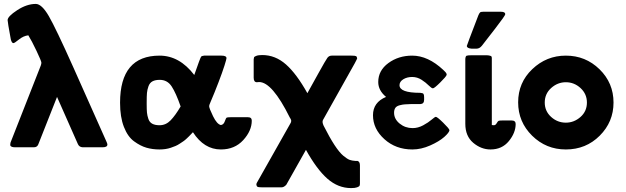

<svg xmlns="http://www.w3.org/2000/svg" viewBox="-20 -754 3207 983"><path d="M19 -650.9Q19 -669.9 68.1 -701.9Q117.2 -733.9 163.1 -733.9Q193.8 -733.9 230 -671.4Q266.1 -608.9 355 -410.2L525.9 -26.9Q529.8 -18.1 529.8 -14.2Q529.8 0 505.9 0H402.8Q385.7 -1 378.9 -16.1L272 -257.8L175.8 -14.2Q169.9 0 153.8 0H56.2Q39.1 0 33.2 -7.8Q31.2 -14.6 34.2 -24.9L189 -418.9Q191.9 -427.7 191.9 -433.1Q191.9 -440.9 167 -493.4Q142.1 -545.9 125 -573.2Q100.1 -570.3 77.1 -551.8Q54.2 -533.2 48.8 -533.2Q40 -533.2 35.2 -553.2Q19 -641.1 19 -650.9Z M594.7 -228Q594.7 -469.2 796.9 -469.2Q898.9 -469.2 974.6 -370.1Q1005.4 -459 1009.8 -463.9Q1012.7 -467.8 1024.9 -469.2H1113.8Q1139.6 -469.2 1139.6 -456.1Q1139.6 -451.2 1129.2 -418Q1118.7 -384.8 1098.6 -332.3Q1078.6 -279.8 1057.6 -231Q1050.8 -215.8 1050.8 -210.9Q1050.8 -199.7 1070.8 -158.9Q1090.8 -118.2 1110.8 -113.8Q1125 -115.7 1130.9 -132.8Q1136.7 -149.9 1140.9 -151.9Q1145 -153.8 1159.7 -153.8H1250Q1269 -153.8 1269 -136.2Q1269 -84.5 1225.3 -36.6Q1181.6 11.2 1110.8 11.2Q1024.9 11.2 967.8 -77.1Q966.8 -76.2 959.2 -68.1Q951.7 -60.1 948.2 -56.6Q944.8 -53.2 935.8 -44.7Q926.8 -36.1 919.2 -31Q911.6 -25.9 900.6 -18.6Q889.6 -11.2 878.7 -6.6Q867.7 -2 854.7 2.4Q841.8 6.8 827.4 9Q813 11.2 796.9 11.2Q760.7 11.2 729.7 2.2Q698.7 -6.8 666.3 -30.5Q633.8 -54.2 614.3 -104.5Q594.7 -154.8 594.7 -228ZM731 -220.2Q731 -193.4 732.4 -177.7Q733.9 -162.1 739.7 -145Q745.6 -127.9 759.8 -120.4Q773.9 -112.8 796.9 -112.8Q829.1 -112.8 853.5 -137.9Q877.9 -163.1 904.8 -209Q880.9 -277.8 858.9 -311.5Q836.9 -345.2 797.9 -345.2Q774.9 -345.2 760.7 -337.6Q746.6 -330.1 740.2 -312.5Q733.9 -294.9 732.4 -278.1Q731 -261.2 731 -230Z M1278.8 -356V-450.2Q1279.8 -458 1280.8 -460.9Q1281.7 -463.9 1292.2 -468Q1302.7 -472.2 1322.8 -472.2Q1389.6 -472.2 1444.1 -424.1Q1498.5 -376 1553.7 -276.9Q1577.6 -319.8 1610.8 -379.9Q1647.9 -446.8 1656.2 -458Q1664.6 -469.2 1678.7 -469.2H1778.8Q1797.9 -469.2 1802.7 -466.6Q1807.6 -463.9 1808.6 -455.1Q1808.6 -453.1 1796.4 -430.2L1633.8 -140.1Q1627.9 -130.4 1636.7 -110.8Q1667.5 -49.8 1692.6 -11.5Q1717.8 26.9 1737.8 43.5Q1757.8 60.1 1770.3 64.5Q1782.7 68.8 1798.8 69.8H1810.5Q1822.8 73.7 1822.8 92.8V185.1Q1822.8 192.9 1820.8 197Q1818.8 201.2 1808.1 205.1Q1797.4 209 1777.8 209Q1710.9 209 1656.2 160.9Q1601.6 112.8 1546.4 13.2Q1446.3 191.4 1445.8 191.9Q1433.6 205.1 1421.4 205.1H1321.8Q1302.7 205.1 1298.1 202.1Q1293.5 199.2 1292.5 190.9Q1292.5 186 1295.4 181.2L1467.8 -124Q1470.7 -128.9 1470.7 -133.1Q1470.7 -137.2 1470.7 -138.7Q1470.7 -140.1 1467.8 -145.5Q1464.8 -150.9 1463.4 -152.8Q1373.5 -334 1306.6 -334Q1304.7 -334 1300.5 -333.5Q1296.4 -333 1295.4 -333Q1278.8 -333 1278.8 -356Z M1889.6 -164.1Q1889.6 -230 1956.5 -257.8Q1916.5 -291 1916.5 -334Q1916.5 -393.1 1968.5 -431.2Q2020.5 -469.2 2090.3 -469.2Q2171.4 -469.2 2249.5 -396Q2263.7 -383.8 2266.6 -375V-370.1Q2263.7 -361.3 2233.6 -331.5Q2203.6 -301.8 2196.5 -301.8Q2189.5 -301.8 2175 -316.4Q2160.6 -331.1 2138.4 -345.5Q2116.2 -359.9 2090.3 -359.9Q2063.5 -359.9 2044.4 -347.9Q2025.4 -335.9 2025.4 -317.9Q2025.4 -278.8 2131.3 -278.8Q2145.5 -277.8 2148.4 -272.9Q2151.4 -268.1 2151.4 -255.9Q2151.4 -253.9 2151.4 -252.9V-243.2Q2151.4 -222.2 2132.3 -221.2H2085.4Q2063.5 -220.2 2053 -219.7Q2042.5 -219.2 2026.4 -215.1Q2010.3 -210.9 2003.9 -201.4Q1997.6 -191.9 1997.6 -176.8Q1997.6 -144.5 2026.1 -121.3Q2054.7 -98.1 2092.3 -98.1Q2120.1 -98.1 2146.7 -112.5Q2173.3 -127 2189.9 -141.4Q2206.5 -155.8 2211.4 -155.8Q2218.3 -155.8 2248.3 -126.5Q2278.3 -97.2 2281.2 -87.9Q2280.3 -75.7 2254.4 -52.7Q2228.5 -29.8 2182.4 -9.3Q2136.2 11.2 2091.3 11.2Q2006.3 11.2 1948 -41.5Q1889.6 -94.2 1889.6 -164.1Z M2362.3 -120.1V-452.1Q2363.3 -466.3 2369.1 -468.8Q2375 -471.2 2398.9 -471.2H2471.2Q2483.4 -471.2 2495.1 -466.8L2498 -459V-113.8Q2502 -112.8 2508.3 -112.8Q2517.1 -112.8 2522.7 -122.8Q2528.3 -132.8 2532.2 -135Q2536.1 -137.2 2552.2 -137.2H2599.1Q2620.1 -137.2 2620.1 -119.1Q2620.1 -74.2 2585.2 -31.5Q2550.3 11.2 2491.2 11.2Q2443.4 11.2 2402.8 -22.9Q2362.3 -57.1 2362.3 -120.1ZM2370.1 -519Q2370.1 -522 2429.2 -675.8Q2434.1 -687 2438 -690.4Q2441.9 -693.8 2453.1 -693.8H2544.9Q2566.9 -693.8 2566.9 -681.2Q2566.9 -674.3 2513.2 -605Q2475.1 -556.2 2447.3 -520Q2435.1 -504.9 2419.9 -504.9H2394Q2370.1 -506.8 2370.1 -519Z M2632.8 -230Q2632.8 -331.1 2705.3 -400.1Q2777.8 -469.2 2877 -469.2Q2978 -469.2 3049.6 -399.2Q3121.1 -329.1 3121.1 -229Q3121.1 -129.9 3050.5 -59.3Q2980 11.2 2877 11.2Q2775.9 11.2 2704.3 -59.3Q2632.8 -129.9 2632.8 -230ZM2769 -229Q2769 -185.1 2801.5 -155.5Q2834 -126 2877 -126Q2918.9 -126 2951.9 -155Q2984.9 -184.1 2984.9 -229Q2984.9 -272.9 2952.4 -303Q2919.9 -333 2877 -333Q2835 -333 2802 -303.5Q2769 -273.9 2769 -229Z"/></svg>

Font: CMU Sans Serif
Style: Bold
Weight: 700
Version: Version 0.7.0